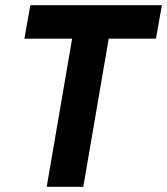

<svg xmlns="http://www.w3.org/2000/svg" viewBox="-20 -720 644 740"><path d="M74 -571 97 -700H604L581 -571H399L301 0H160L258 -571Z"/></svg>

Font: Von Semi
Style: Italic
Weight: 600
Version: Version 4.000; ttfautohint (v1.8.4.7-5d5b)